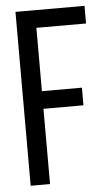

<svg xmlns="http://www.w3.org/2000/svg" viewBox="-52 -735 443 770"><g transform="rotate(-5 170.0 -350.0)"><path d="M118 -374H279V-303H118V0H40V-700H318V-629H118Z"/></g></svg>

Font: TypoPRO Bebas Neue
Style: Regular
Weight: 400
Designer: Ryoichi Tsunekawa
Foundry: Ryoichi Tsunekawa
Version: Version 001.003